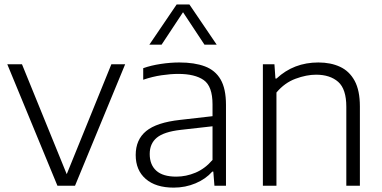

<svg xmlns="http://www.w3.org/2000/svg" viewBox="-20 -828 1704 856"><path d="M236 0 12.5 -541.5H78L277.5 -51.5L476.5 -541.5H538L314.5 0Z M754.5 8.5Q674.5 8.5 629.8 -30.2Q585 -69 585 -137Q585 -205.5 631.8 -243.8Q678.5 -282 783 -293.5L927.5 -310V-362.5Q927.5 -443.5 888.2 -471Q849 -498.5 774.5 -498.5Q741 -498.5 700.2 -492.5Q659.5 -486.5 618.5 -472.5V-524Q653.5 -536.5 697 -543Q740.5 -549.5 779.5 -549.5Q847 -549.5 893.2 -532.2Q939.5 -515 963.5 -473.8Q987.5 -432.5 987.5 -360.5V0H936L931 -63H926.5Q897.5 -30 852 -10.8Q806.5 8.5 754.5 8.5ZM647.5 -141.5Q647.5 -93.5 676.8 -67Q706 -40.5 766 -40.5Q809.5 -40.5 851.8 -58.2Q894 -76 927.5 -115V-265L785.5 -249Q711 -240.5 679.2 -214.2Q647.5 -188 647.5 -141.5ZM646 -629 767.5 -808H824.5L946 -629H891.5L796 -773.5L700.5 -629Z M1152 0V-541.5H1203.5L1208 -478H1213Q1289.5 -549.5 1399.5 -549.5Q1454.5 -549.5 1496 -530.2Q1537.5 -511 1561 -468Q1584.5 -425 1584.5 -353.5V0H1524V-352Q1524 -431 1487.8 -463Q1451.5 -495 1389 -495Q1346.5 -495 1297.8 -477Q1249 -459 1212.5 -415.5V0Z"/></svg>

Font: Encode Sans SemiExpanded SemiExpanded Light
Style: Regular
Weight: 300
Width: 6
Designer: Multiple Designers
Foundry: Impallari Type
Version: Version 3.000; ttfautohint (v1.8.3) -l 8 -r 50 -G 200 -x 14 